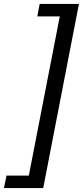

<svg xmlns="http://www.w3.org/2000/svg" viewBox="-103 -745 420 973"><path d="M116 208H-83L-70 145H43L200 -662H86L98 -725H297Z"/></svg>

Font: Libra Sans
Style: Italic
Weight: 400
Italic angle: -12°
Foundry: Context Ltd
Version: Version 1.002